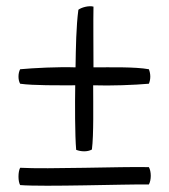

<svg xmlns="http://www.w3.org/2000/svg" viewBox="-20 -532 536 610"><path d="M44 1C37 14 37 44 44 56C121 62 376 53 453 54C461 40 461 13 453 -1C366 -3 131 6 44 1ZM44 -266C86 -260 167 -261 219 -261C218 -203 218 -102 222 -56C237 -50 258 -49 272 -57C278 -104 276 -200 276 -261C330 -259 409 -262 453 -266C459 -280 459 -297 453 -312C409 -320 332 -318 277 -318C277 -380 276 -465 277 -511C261 -515 238 -508 229 -501C222 -448 221 -382 220 -318C167 -320 86 -316 44 -312C37 -299 37 -278 44 -266Z"/></svg>

Font: Comica
Style: Rg
Weight: 400
Designer: Jasper
Foundry: KineticPlasma Fonts/Cannot Into Space Fonts
Version: Version 0.89